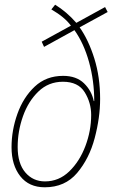

<svg xmlns="http://www.w3.org/2000/svg" viewBox="-20 -785 494 815"><path d="M170 10Q256 10 307.5 -51Q359 -112 382 -199Q405 -286 405 -365Q405 -458 380.5 -536.5Q356 -615 318 -669L437 -734L426 -755L304 -688Q263 -735 214 -765L198 -745Q255 -712 281 -676L157 -608L167 -586L296 -657Q336 -601 358 -521.5Q380 -442 380 -356H378Q369 -400 336.5 -431.5Q304 -463 248 -463Q176 -463 127.5 -417.5Q79 -372 54 -302Q29 -232 29 -160Q29 -84 66 -37Q103 10 170 10ZM171 -15Q120 -15 87.5 -53Q55 -91 55 -161Q55 -228 77.5 -291.5Q100 -355 143 -396.5Q186 -438 247 -438Q312 -438 339.5 -393.5Q367 -349 367 -297Q367 -230 342.5 -165Q318 -100 274 -57.5Q230 -15 171 -15Z"/></svg>

Font: Noto Sans UI SemiCondensed Thin
Style: Italic
Weight: 250
Width: 4
Italic angle: -12°
Designer: Monotype Design Team
Foundry: Monotype Imaging Inc.
Version: Version 1.901